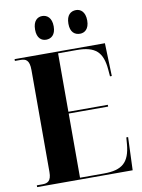

<svg xmlns="http://www.w3.org/2000/svg" viewBox="-99 -988 782 1055"><g transform="rotate(-10 292.5 -460.5)"><path d="M400 -789C425 -789 451 -806 451 -854C451 -903 425 -921 400 -921C371 -921 346 -903 346 -854C346 -806 371 -789 400 -789ZM211 -789C238 -789 264 -806 264 -854C264 -903 238 -921 211 -921C185 -921 160 -903 160 -854C160 -806 185 -789 211 -789ZM21 0H554L561 -184H551L548 -147C539 -46 498 -10 395 -10H262V-368H482V-378H262V-704H365C469 -704 510 -668 518 -566L521 -530H531L525 -714H21V-704H52C81 -704 102 -696 102 -639V-70C102 -20 82 -10 52 -10H21Z"/></g></svg>

Font: Noto Serif Display Condensed ExtraBold
Style: Regular
Weight: 800
Width: 3
Designer: Monotype Design Team
Foundry: Monotype Imaging Inc.
Version: Version 2.009